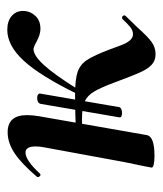

<svg xmlns="http://www.w3.org/2000/svg" viewBox="20 -456 447 527"><g transform="rotate(-90 243.5 -192.5)"><path d="M282 -98Q267 -139 255.5 -158Q244 -177 227.5 -184Q211 -191 179 -191Q167 -191 125 -189L127 -207Q202 -210 245 -210Q289 -210 309.5 -203Q330 -196 342.5 -177Q355 -158 372 -113Q374 -107 381.5 -87Q389 -67 396.5 -59Q404 -51 413 -51Q423 -51 432 -58Q441 -65 455 -80Q456 -81 458 -81Q462 -81 464 -77.5Q466 -74 463 -71L432 -39Q407 -11 392 0Q377 11 358 11Q341 11 329.5 0.5Q318 -10 308.5 -31Q299 -52 282 -98ZM47 0 51 -21Q61 -68 62 -74L103 -297Q105 -306 105 -319Q105 -346 88 -346Q67 -346 30 -306Q29 -305 27 -305Q24 -305 22 -308.5Q20 -312 22 -315Q58 -357 86.5 -376Q115 -395 144 -395Q191 -395 191 -342Q191 -327 188 -309L136 -12Q131 8 80 8Q47 8 47 0ZM425 -396Q449 -396 463 -384Q477 -372 477 -353Q477 -334 464 -319.5Q451 -305 428 -305Q412 -305 392 -316Q378 -324 372 -324Q355 -324 329 -296Q303 -268 261 -201L249 -204Q299 -306 340.5 -351Q382 -396 425 -396ZM197 -81Q191 -81 187.5 -83Q184 -85 185 -89L222 -305Q225 -314 238 -314Q244 -314 247.5 -311.5Q251 -309 250 -305L213 -89Q212 -85 207.5 -83Q203 -81 197 -81Z"/></g></svg>

Font: Cormorant Garamond
Style: Bold Italic
Weight: 700
Italic angle: -10°
Designer: Christian Thalmann (Catharsis Fonts)
Foundry: Catharsis Fonts
Version: Version 4.000